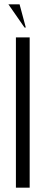

<svg xmlns="http://www.w3.org/2000/svg" viewBox="-20 -873 213 893"><path d="M100 -745 71 -853H19L94 -745ZM54 -699V0H118V-699Z"/></svg>

Font: Moniqa Display
Style: Regular
Weight: 400
Designer: Rajesh Rajput
Foundry: Rajesh Rajput
Version: Version 1.000